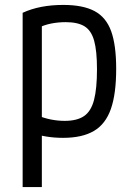

<svg xmlns="http://www.w3.org/2000/svg" viewBox="-20 -550 540 780"><path d="M72 -498Q141 -530 237 -530Q317 -530 364 -505Q411 -480 431.5 -423.5Q452 -367 452 -270Q452 -169 430.5 -107.5Q409 -46 361.5 -18Q314 10 236 10Q200 10 167 4.5Q134 -1 108 -11L130 -82Q159 -70 187 -64.5Q215 -59 243 -59Q293 -59 321.5 -78.5Q350 -98 362 -144Q374 -190 374 -269Q374 -343 362.5 -384.5Q351 -426 323.5 -443Q296 -460 247 -460Q217 -460 188.5 -454.5Q160 -449 131 -435L150 -480V210H72Z"/></svg>

Font: M PLUS Code Latin
Style: Regular
Weight: 400
Designer: Coji Morishita
Foundry: UNDERFOREST DESIGN
Version: Version 1.002; ttfautohint (v1.8.3)